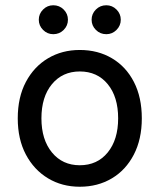

<svg xmlns="http://www.w3.org/2000/svg" viewBox="-20 -700 607 730"><path d="M283.3 10Q215.8 10 162.5 -22.1Q109.2 -54.2 78.3 -112.5Q47.5 -170.8 47.5 -250Q47.5 -330 78.3 -388.3Q109.2 -446.7 162.5 -478.3Q215.8 -510 283.3 -510Q352.5 -510 405.8 -478.3Q459.2 -446.7 489.2 -388.3Q519.2 -330 519.2 -250Q519.2 -170.8 488.8 -112.1Q458.3 -53.3 405 -21.7Q351.7 10 283.3 10ZM283.3 -71.7Q350 -71.7 389.6 -120.4Q429.2 -169.2 429.2 -250Q429.2 -331.7 389.6 -380Q350 -428.3 283.3 -428.3Q217.5 -428.3 177.5 -380Q137.5 -331.7 137.5 -250Q137.5 -169.2 177.5 -120.4Q217.5 -71.7 283.3 -71.7ZM384.2 -570Q360.8 -570 344.6 -586.2Q328.3 -602.5 328.3 -625Q328.3 -647.5 344.6 -663.8Q360.8 -680 384.2 -680Q406.7 -680 422.9 -663.8Q439.2 -647.5 439.2 -625Q439.2 -602.5 422.9 -586.2Q406.7 -570 384.2 -570ZM182.5 -570Q160 -570 143.8 -586.2Q127.5 -602.5 127.5 -625Q127.5 -647.5 143.8 -663.8Q160 -680 182.5 -680Q205.8 -680 222.1 -663.8Q238.3 -647.5 238.3 -625Q238.3 -602.5 222.1 -586.2Q205.8 -570 182.5 -570Z"/></svg>

Font: Funnel Sans Light
Style: Regular
Weight: 400
Version: Version 1.000